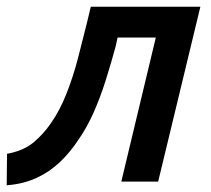

<svg xmlns="http://www.w3.org/2000/svg" viewBox="-50 -542 630 573"><path d="M-30 11 -29 -83Q20 -92 49.5 -116.5Q79 -141 101 -173Q128 -211 148 -261.5Q168 -312 182.5 -367.5Q197 -423 209 -472L221 -522H548L422 0H312L415 -430H301L295 -403Q282 -355 266 -304Q250 -253 229.5 -206.5Q209 -160 182 -122Q159 -87 128.5 -58Q98 -29 59 -11Q20 7 -30 11Z"/></svg>

Font: Ubuntu Sans Mono Medium
Style: Italic
Weight: 500
Italic angle: -13.5°
Monospace: yes
Designer: Dalton Maag Ltd
Foundry: Dalton Maag Ltd
Version: Version 1.006